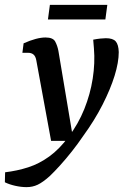

<svg xmlns="http://www.w3.org/2000/svg" viewBox="-77 -579 527 789"><path d="M32 190Q10 190 -14.5 184.5Q-39 179 -57 170L-56 129Q-6 123 39 108.5Q84 94 125.5 64Q167 34 205 -17Q245 -70 269.5 -131Q294 -192 304 -256Q314 -320 309 -380L306 -416Q321 -419 335 -420.5Q349 -422 358 -422Q387 -422 398.5 -409Q410 -396 411 -365Q411 -323 394 -268Q377 -213 344.5 -149Q312 -85 264 -19Q243 12 218.5 43Q194 74 170 100.5Q146 127 127 145Q99 170 78 180Q57 190 32 190ZM133 0 72 -332Q69 -348 60.5 -355Q52 -362 39 -362H15L20 -401Q47 -413 69.5 -419Q92 -425 110 -425Q141 -425 150 -408Q159 -391 163 -370L225 0ZM128 -559H364L356 -499H120Z"/></svg>

Font: Rasa Medium
Style: Italic
Weight: 500
Italic angle: -7.10001°
Designer: Anna Giedrys (Yrsa+Rasa design), David Brezina (Yrsa art-direction, Rasa art-direction, design)
Foundry: Rosetta Type Foundry
Version: Version 2.004